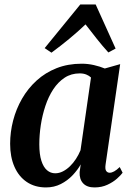

<svg xmlns="http://www.w3.org/2000/svg" viewBox="-20 -831 594 862"><path d="M454 -92.5Q451 -71.5 456.8 -63.5Q462.5 -55.5 472.5 -55.5Q481.5 -55.5 492.5 -61.5Q503.5 -67.5 517.5 -81L530.5 -55.5Q523 -45 505.5 -29.2Q488 -13.5 462.2 -1.5Q436.5 10.5 404 10.5Q370.5 10.5 353.2 -8Q336 -26.5 337.5 -58.5L342.5 -93Q328.5 -68 305.8 -44Q283 -20 253 -4.8Q223 10.5 186.5 10.5Q136.5 10.5 100.2 -14Q64 -38.5 44.8 -82.5Q25.5 -126.5 25.5 -185.5Q25.5 -238 39 -290Q52.5 -342 79 -388Q105.5 -434 144.5 -469.5Q183.5 -505 234.2 -525Q285 -545 347 -545Q374.5 -545 401.8 -538.8Q429 -532.5 450.5 -523.5L519.5 -543ZM388.5 -483Q380.5 -491 367.8 -496.2Q355 -501.5 338 -501.5Q299.5 -501.5 270 -482Q240.5 -462.5 219 -429.8Q197.5 -397 183.8 -355.5Q170 -314 163.2 -269.5Q156.5 -225 156.5 -183Q156.5 -138 165.8 -109.2Q175 -80.5 191 -66.8Q207 -53 228 -53Q245.5 -53 262.2 -61.5Q279 -70 294 -84.5Q309 -99 321 -117.5Q333 -136 341.5 -156.5ZM211 -594.5 180.5 -615 340.5 -811H409.5L499 -613L466.5 -595.5Q440.5 -624 415.2 -656Q390 -688 364 -721.5Q330 -689 291.2 -657Q252.5 -625 211 -594.5Z"/></svg>

Font: Merriweather 72pt SemiBold
Style: Italic
Weight: 600
Italic angle: -7.8°
Version: Version 2.101